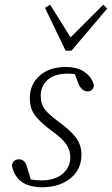

<svg xmlns="http://www.w3.org/2000/svg" viewBox="-20 -778 473 811"><path d="M161 13Q101 13 69.5 -11.5Q38 -36 30 -80Q32 -91 39.5 -98Q47 -105 59 -105Q74 -105 82 -96.5Q90 -88 94 -73L110 -20Q130 -16 157 -16Q215 -17 246 -45Q277 -73 277 -113Q277 -145 259 -170Q241 -195 199 -225Q156 -256 131 -286.5Q106 -317 106 -363Q106 -422 147.5 -458.5Q189 -495 257 -495Q308 -495 338.5 -473Q369 -451 377 -417Q372 -392 350 -392Q324 -392 310 -428L296 -465Q288 -466 279.5 -466.5Q271 -467 263 -467Q208 -466 180 -439.5Q152 -413 152 -374Q152 -337 171 -314Q190 -291 230 -262Q278 -227 301 -196.5Q324 -166 324 -124Q324 -63 278.5 -25.5Q233 12 161 13ZM192 -758 278 -620 416 -758 433 -742 282 -564H257L170 -745Z"/></svg>

Font: Source Serif 4 SmText Light
Style: Italic
Weight: 300
Italic angle: -12°
Designer: Frank Grießhammer
Foundry: Adobe
Version: Version 4.005;hotconv 1.1.0;makeotfexe 2.6.0